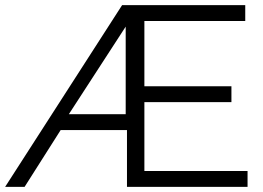

<svg xmlns="http://www.w3.org/2000/svg" viewBox="-46 -730 1027 750"><path d="M431 -710H912V-648H518V-393H858V-331H518V-62H921V0H450V-222H191L50 0H-26ZM445 -284V-626L223 -284Z"/></svg>

Font: PTCRaleway
Style: Regular
Weight: 400
Designer: Matt McInerney, Pablo Impallari, Rodrigo Fuenzalida
Foundry: Matt McInerney, Pablo Impallari, Rodrigo Fuenzalida
Version: Version 3.000g; ttfautohint (v1.5) -l 8 -r 28 -G 28 -x 14 -D